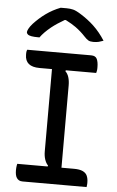

<svg xmlns="http://www.w3.org/2000/svg" viewBox="-62 -980 623 1021"><g transform="rotate(5 250.0 -469.0)"><path d="M440 0H98Q87 0 79.5 -4Q72 -8 67 -15.5Q62 -23 60 -33.5Q58 -44 58 -56Q58 -63 58.5 -69.5Q59 -76 60 -81.5Q61 -87 62 -91H224L226 -96Q215 -107 208.5 -126Q202 -145 202 -170V-609H136Q97 -609 77.5 -625Q58 -641 58 -673Q58 -677 58 -681Q58 -685 58.5 -688.5Q59 -692 60 -695Q61 -698 62 -700H403Q427 -700 434.5 -683.5Q442 -667 442 -641Q442 -637 442 -633Q442 -629 441.5 -625Q441 -621 440 -617Q439 -613 438 -609H276L274 -604Q286 -593 292 -574Q298 -555 298 -530V-91H365Q395 -91 412 -83Q429 -75 435.5 -60Q442 -45 442 -25Q442 -21 442 -16.5Q442 -12 441 -8Q440 -4 440 0ZM220 -938H252Q270 -938 286.5 -934Q303 -930 331 -912Q347 -902 365 -888.5Q383 -875 400 -859Q417 -843 432.5 -824Q448 -805 462 -783Q449 -778 437 -775Q425 -772 408 -772Q391 -772 381.5 -777.5Q372 -783 360 -796Q336 -822 307 -843Q286 -858 253 -875H247Q207 -852 178 -829Q141 -799 121 -771H115Q92 -771 78 -773.5Q64 -776 58 -781.5Q52 -787 52 -793Q52 -799 58 -811Q64 -823 79 -840Q93 -855 108.5 -869Q124 -883 142 -896Q160 -909 179.5 -919.5Q199 -930 220 -938Z"/></g></svg>

Font: Code D Ace
Style: Regular
Weight: 400
Version: Version 1.085; ttfautohint (v1.8.4.7-5d5b);Nerd Fonts 3.0.2